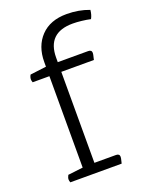

<svg xmlns="http://www.w3.org/2000/svg" viewBox="-131 -749 637 819"><g transform="rotate(-20 188.0 -340.0)"><path d="M277 0H44Q41 -8 41 -14Q41 -22 47 -33L115 -41V-456H39Q36 -464 36 -470Q36 -480 42 -490L115 -499V-520Q115 -592 157 -636Q199 -680 274 -680Q329 -680 376 -662Q374 -640 365 -624Q347 -628 325 -630.5Q303 -633 285 -633Q169 -633 169 -520V-500H307Q323 -500 323 -486Q323 -480 319 -465L317 -456H169V-43H267Q283 -43 283 -29Q283 -23 279 -8Z"/></g></svg>

Font: Scope One
Style: Regular
Weight: 400
Designer: Dalton Maag Ltd
Foundry: Dalton Maag Ltd
Version: Version 1.002; ttfautohint (v1.4.1) -l 11 -r 50 -G 50 -x 14 